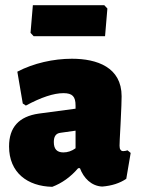

<svg xmlns="http://www.w3.org/2000/svg" viewBox="-20 -711 543 742"><path d="M182 11C219 -3 253 -27 282 -61H289C303 -23 333 8 375 10C412 7 443 -3 468 -20L485 -120L473 -130C466 -128 461 -127 456 -127C451 -127 448 -129 446 -132C443 -135 442 -141 442 -148C442 -154 443 -182 446 -233C449 -290 450 -326 450 -339C450 -451 355 -484 258 -484C187 -484 110 -467 47 -434L68 -311L80 -303C139 -335 188 -351 225 -351C260 -351 272 -338 272 -303V-291L130 -272C53 -261 15 -219 15 -145C15 -44 86 9 182 11ZM98 -584 110 -571H386L395 -678L383 -691H107ZM215 -198 272 -206V-138C257 -127 241 -122 225 -122C200 -122 188 -135 188 -162C188 -181 194 -196 215 -198Z"/></svg>

Font: Luna Sans Black
Style: Regular
Weight: 900
Designer: Juan Pablo del Peral
Foundry: Huerta Tipografica
Version: Version 2.001; ttfautohint (v1.5)